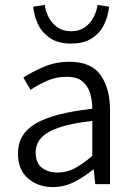

<svg xmlns="http://www.w3.org/2000/svg" viewBox="-20 -748 541 780"><path d="M195 12Q135 12 94 -23Q53 -58 53 -125Q53 -204 125.5 -246.5Q198 -289 355 -306Q355 -338 346.5 -368Q338 -398 315.5 -417Q293 -436 251 -436Q207 -436 169.5 -419Q132 -402 104 -383L75 -433Q107 -454 155.5 -475.5Q204 -497 263 -497Q351 -497 389 -442.5Q427 -388 427 -300V0H367L361 -59H358Q323 -30 282 -9Q241 12 195 12ZM214 -47Q251 -47 284 -64.5Q317 -82 355 -115V-257Q269 -247 218.5 -229.5Q168 -212 146.5 -187Q125 -162 125 -129Q125 -85 151 -66Q177 -47 214 -47ZM269 -571Q216 -571 183 -593.5Q150 -616 134 -650.5Q118 -685 115 -721L162 -728Q165 -702 178 -677.5Q191 -653 213.5 -637Q236 -621 269 -621Q302 -621 324.5 -637Q347 -653 360 -677.5Q373 -702 376 -728L423 -721Q420 -685 404 -650.5Q388 -616 355 -593.5Q322 -571 269 -571Z"/></svg>

Font: Assistant
Style: Regular
Weight: 400
Designer: Hebrew By Ben Nathan, Latin by Paul Hunt
Version: Version 3.000